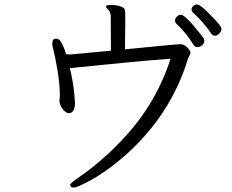

<svg xmlns="http://www.w3.org/2000/svg" viewBox="-20 -779 1040 860"><path d="M924 -631Q933 -619 942.5 -619Q952 -619 962 -628.5Q972 -638 972 -650.5Q972 -663 928 -706Q879 -759 862 -759Q853 -759 845.5 -752Q838 -745 838 -737Q838 -729 844 -723Q867 -703 890.5 -675.5Q914 -648 924 -631ZM214 -582Q214 -574 220.5 -550Q227 -526 237.5 -464Q248 -402 248 -351V-348L246 -326Q249 -304 262.5 -288Q276 -272 290 -272L295 -273Q316 -279 316 -320Q316 -327 311.5 -370.5Q307 -414 293 -474H299Q310 -476 395 -484Q480 -492 547 -499Q614 -506 744 -516Q680 -317 536 -162Q440 -58 328 19Q294 42 294 50Q294 51 297 56Q300 61 311 61Q322 61 356 44Q445 1 542 -84Q746 -266 822 -516Q825 -524 829 -530.5Q833 -537 833 -544.5Q833 -552 819 -566.5Q805 -581 787.5 -581Q770 -581 540 -558V-579L541 -682V-718Q541 -730 538 -738Q535 -746 516 -751.5Q497 -757 477 -757Q457 -757 455 -752V-750Q455 -745 465.5 -734.5Q476 -724 476 -705L477 -552L295 -535H291Q284 -535 276 -537Q259 -591 244 -602Q239 -606 230 -606Q214 -606 214 -582ZM790 -713Q780 -713 772 -704.5Q764 -696 764 -687.5Q764 -679 768 -675Q814 -632 847 -578Q853 -568 864.5 -568Q876 -568 885.5 -576.5Q895 -585 895 -594Q895 -603 893.5 -605.5Q892 -608 880 -624Q810 -713 790 -713Z"/></svg>

Font: LXGW WenKai Mono TC
Style: Regular
Weight: 400
Designer: LXGW / Fontworks Inc.
Foundry: LXGW / Fontworks Inc.
Version: Version 1.330